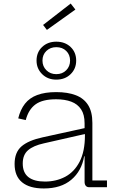

<svg xmlns="http://www.w3.org/2000/svg" viewBox="-20 -1058 658 1085"><path d="M484.5 0Q471.5 0 464.8 -8Q458 -16 458 -30.5V-222L462 -235L460 -294L458 -319V-361Q458 -410.5 438.2 -440.2Q418.5 -470 382.5 -483.5Q346.5 -497 297 -497Q220 -497 180.5 -468Q141 -439 125.5 -379.5L83 -389Q95 -438.5 121 -471.8Q147 -505 190.5 -521.2Q234 -537.5 298 -537.5Q362.5 -537.5 408.2 -520Q454 -502.5 478 -464.2Q502 -426 502 -363.5V-38H584.5V0ZM227.5 7Q147 7 104.8 -27.8Q62.5 -62.5 62.5 -131.5Q62.5 -197 101.5 -230.8Q140.5 -264.5 221 -282L472 -337V-303.5L228 -248Q168.5 -235 138.5 -209Q108.5 -183 108.5 -134Q108.5 -82.5 140.5 -57.2Q172.5 -32 234 -32Q297.5 -32 348.8 -59.2Q400 -86.5 430 -144.5Q460 -202.5 460 -294L471.5 -175H455.5Q441.5 -92 383.2 -42.5Q325 7 227.5 7ZM298 -608Q249.5 -608 218 -639.2Q186.5 -670.5 186.5 -715.5Q186.5 -762.5 218 -792.5Q249.5 -822.5 298 -822.5Q347.5 -822.5 379 -792.5Q410.5 -762.5 410.5 -715.5Q410.5 -669.5 379 -638.8Q347.5 -608 298 -608ZM298 -639Q332.5 -639 354.2 -661Q376 -683 376 -715.5Q376 -749 354.2 -770.2Q332.5 -791.5 298 -791.5Q264.5 -791.5 242.2 -770.2Q220 -749 220 -715.5Q220 -683 242.2 -661Q264.5 -639 298 -639ZM379.5 -1038 406 -1004 245 -889 223.5 -917Z"/></svg>

Font: Hepta Slab Light
Style: Regular
Weight: 300
Designer: Michael LaGattuta
Foundry: Michael LaGattuta
Version: Version 1.102